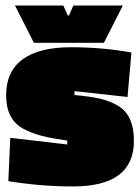

<svg xmlns="http://www.w3.org/2000/svg" viewBox="-20 -661 504 691"><path d="M453 -472 439 -312 248 -333V-319Q305 -314 341.5 -305.5Q378 -297 407 -279Q462 -245 462 -154Q462 10 243 10Q127 10 10 -9L17 -165L222 -141V-155Q166 -163 130.5 -172Q95 -181 63 -198Q2 -232 2 -318Q2 -404 61.5 -447.5Q121 -491 235 -491Q349 -491 453 -472ZM102 -507 34 -641H208L224 -605H228L244 -641H422L354 -507Z"/></svg>

Font: Passion One Black
Style: Regular
Weight: 900
Designer: Alejandro Lo Celso
Foundry: Fontstage
Version: Version 1.002